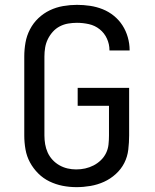

<svg xmlns="http://www.w3.org/2000/svg" viewBox="-20 -763 640 791"><path d="M295 8Q266 8 238 2.5Q210 -3 184 -15.5Q158 -28 137.5 -48.5Q117 -69 103.5 -94Q90 -119 85 -147.5Q80 -176 80 -205V-530Q80 -559 85 -587.5Q90 -616 103.5 -642Q117 -668 138 -688Q159 -708 185 -720.5Q211 -733 240 -738Q269 -743 297 -743Q324 -743 351 -739Q378 -735 403 -725Q428 -715 449 -698Q470 -681 484.5 -658.5Q499 -636 506.5 -609.5Q514 -583 514 -557Q514 -556 514 -556Q514 -556 514 -555H431Q431 -556 431 -556Q431 -556 431 -556Q431 -581 420.5 -604Q410 -627 390.5 -642.5Q371 -658 346.5 -663.5Q322 -669 297 -669Q279 -669 261 -666Q243 -663 226.5 -654.5Q210 -646 197.5 -632Q185 -618 177 -601.5Q169 -585 166 -567Q163 -549 163 -530V-205Q163 -187 166 -169Q169 -151 176.5 -134.5Q184 -118 196.5 -104.5Q209 -91 225 -82Q241 -73 258.5 -69Q276 -65 294 -65Q313 -65 331 -69Q349 -73 365.5 -81.5Q382 -90 395.5 -103Q409 -116 417 -132.5Q425 -149 427 -167.5Q429 -186 429 -205V-327H300V-401H512V-205Q512 -176 508.5 -146.5Q505 -117 492 -91.5Q479 -66 457 -46Q435 -26 408.5 -14Q382 -2 353 3Q324 8 295 8Z"/></svg>

Font: Monocode
Style: Regular
Weight: 400
Designer: Belleve Invis
Foundry: Belleve Invis
Version: Version 16.1.0; ttfautohint (v1.8.4)